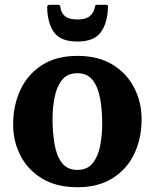

<svg xmlns="http://www.w3.org/2000/svg" viewBox="-20 -769 648 804"><path d="M35 -247.5Q35 -327.5 65.5 -392.8Q96 -458 156 -496.5Q216 -535 304 -535Q392 -535 452 -498Q512 -461 542.5 -400.5Q573 -340 573 -270Q573 -190 542.5 -125.5Q512 -61 452 -23Q392 15 304 15Q216 15 156 -21.5Q96 -58 65.5 -117.8Q35 -177.5 35 -247.5ZM200 -270Q200 -213 208.5 -164.5Q217 -116 239.5 -86.8Q262 -57.5 304 -57.5Q346 -57.5 368.5 -86Q391 -114.5 399.5 -158.8Q408 -203 408 -250Q408 -307 399.5 -355.2Q391 -403.5 368.5 -433Q346 -462.5 304 -462.5Q262 -462.5 239.5 -434Q217 -405.5 208.5 -361.2Q200 -317 200 -270ZM304 -595Q234 -595 206.2 -633.8Q178.5 -672.5 177.5 -739.5Q177.5 -749 189 -749H223.5Q231.5 -749 232.5 -741Q235 -716.5 251.2 -702Q267.5 -687.5 304 -687.5Q338.5 -687.5 355 -700.5Q371.5 -713.5 376 -734.5Q378 -741.5 378.8 -745.2Q379.5 -749 388.5 -749H422Q430 -749 431.2 -746.8Q432.5 -744.5 432 -737Q430 -671.5 401.5 -633.2Q373 -595 304 -595Z"/></svg>

Font: Besley
Style: Bold
Weight: 700
Designer: Owen Earl
Foundry: indestructible type*
Version: Version 2.001; ttfautohint (v1.8.3)